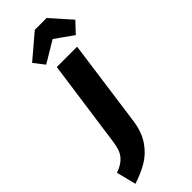

<svg xmlns="http://www.w3.org/2000/svg" viewBox="-422 -998 1216 1216"><g transform="rotate(-45 185.5 -390.0)"><path d="M241 -107Q228 -20 188.5 36.5Q149 93 95 125Q41 157 -31 180L-64 48Q-19 32 6 9.5Q31 -13 42 -42Q53 -71 59 -116L140 -695H322ZM48 -824 208 -960H314L435 -824L368 -753L247 -839L103 -753Z"/></g></svg>

Font: Trujillo ExtraBold
Style: Italic
Weight: 800
Italic angle: -8°
Designer: Fira Sans original fonts by bBox Type GmbH, Carrois Corporate GbR, & Edenspiekermann AG / Changes by Cristiano Sobral
Foundry: Fira Sans original fonts by bBox Type GmbH, Carrois Corporate GbR, & Edenspiekermann AG / Changes by Cristiano Sobral
Version: Version 4.301;July 28, 2020;FontCreator 13.0.0.2655 64-bit